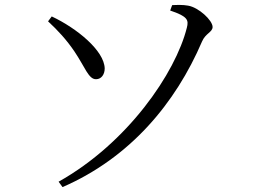

<svg xmlns="http://www.w3.org/2000/svg" viewBox="-20 -733 1040 783"><path d="M235 30C511 -90 696 -312 804 -564C818 -597 847 -602 847 -623C847 -650 790 -703 747 -710C725 -714 701 -713 682 -712L674 -690C746 -666 750 -651 742 -620C696 -436 501 -150 219 8ZM176 -646C216 -609 251 -571 283 -524C327 -459 341 -409 372 -410C393 -410 407 -429 407 -454C405 -527 293 -618 191 -666Z"/></svg>

Font: Noto Serif CJK TC
Style: Regular
Weight: 400
Designer: Ryoko NISHIZUKA 西塚涼子 (kana & ideographs); Frank Grießhammer (Latin, Greek & Cyrillic); Wenlong ZHANG 张文龙 (bopomofo); San
Foundry: Adobe
Version: Version 2.001;hotconv 1.1.0;makeotfexe 2.6.0